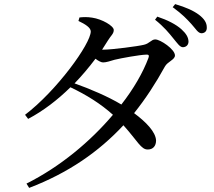

<svg xmlns="http://www.w3.org/2000/svg" viewBox="-20 -845 1040 935"><path d="M703 -563C676 -491 631 -413 571 -336C506 -375 419 -412 343 -439C380 -477 414 -518 445 -559C459 -548 473 -541 482 -541C498 -541 517 -548 538 -554C571 -562 660 -578 692 -579C703 -580 708 -576 703 -563ZM477 -603C487 -618 496 -632 505 -647C520 -672 534 -680 534 -699C534 -719 477 -752 429 -759C404 -763 385 -762 367 -760L362 -743C396 -727 422 -710 422 -692C422 -632 256 -403 102 -286L117 -266C191 -305 261 -359 323 -420C401 -383 470 -340 530 -286C420 -156 273 -33 109 49L122 70C313 -3 461 -106 581 -235C651 -157 667 -116 700 -117C725 -117 740 -134 740 -161C738 -203 691 -251 633 -294C689 -364 738 -439 783 -521C796 -545 832 -554 832 -575C832 -605 761 -653 736 -653C717 -653 708 -633 681 -627C654 -620 525 -603 481 -603ZM735 -749C779 -714 803 -684 824 -658C844 -634 856 -615 871 -615C888 -616 898 -627 898 -643C897 -664 887 -681 863 -703C837 -726 797 -747 746 -764ZM821 -810C869 -775 890 -752 912 -728C934 -704 944 -683 962 -683C978 -684 988 -694 987 -712C987 -734 975 -753 949 -773C922 -793 887 -809 833 -825Z"/></svg>

Font: Source Han Serif JP Medium
Style: Regular
Weight: 500
Designer: Ryoko NISHIZUKA 西塚涼子 (kana & ideographs); Frank Grießhammer (Latin, Greek & Cyrillic); Wenlong ZHANG 张文龙 (bopomofo); San
Foundry: Adobe Systems Incorporated
Version: Version 1.001;PS 1.001;hotconv 16.6.54;makeotf.lib2.5.65590